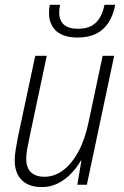

<svg xmlns="http://www.w3.org/2000/svg" viewBox="-20 -760 511 790"><path d="M151.4 9.8Q116.7 9.8 91.8 -2.9Q66.9 -15.6 53.7 -40Q40.5 -64.5 40.5 -100.6Q40.5 -119.6 44.7 -144.5Q48.8 -169.4 53.2 -193.4L125 -530.3H172.4L100.1 -189Q95.2 -166.5 91.6 -145.8Q87.9 -125 87.9 -106.9Q87.9 -69.8 107.4 -51.3Q127 -32.7 163.1 -32.7Q204.1 -32.7 240 -59.6Q275.9 -86.4 303 -137Q330.1 -187.5 344.7 -258.3L402.3 -530.3H449.7L337.4 0H298.3L314.9 -99.1H312.5Q297.4 -71.8 273.7 -46.9Q250 -22 219.5 -6.1Q189 9.8 151.4 9.8ZM298.3 -605.5Q260.7 -605.5 234.6 -617.4Q208.5 -629.4 195.1 -652.3Q181.6 -675.3 181.6 -707Q181.6 -714.8 182.6 -724.1Q183.6 -733.4 185.1 -740.2H227.1Q225.6 -732.9 224.6 -724.9Q223.6 -716.8 223.6 -709Q223.6 -675.8 242.9 -658.7Q262.2 -641.6 300.8 -641.6Q349.6 -641.6 375.2 -667.5Q400.9 -693.4 409.7 -740.2H454.1Q445.8 -696.3 426 -666.3Q406.2 -636.2 374.8 -620.8Q343.3 -605.5 298.3 -605.5Z"/></svg>

Font: Open Sans SemiCondensed Light
Style: Italic
Weight: 300
Width: 4
Italic angle: -12°
Designer: Monotype Design Team
Foundry: Monotype Imaging Inc.
Version: Version 3.000